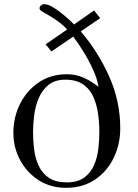

<svg xmlns="http://www.w3.org/2000/svg" viewBox="-20 -892 660 918"><path d="M455 -262Q455 -304 449 -347.5Q443 -391 426.5 -428.5Q410 -466 377.5 -488.5Q345 -511 292 -511Q243 -511 212.5 -486.5Q182 -462 165.5 -423.5Q149 -385 143.5 -341.5Q138 -298 138 -260Q138 -218 143.5 -175.5Q149 -133 166 -97.5Q183 -62 215 -41Q247 -20 300 -20Q351 -20 382 -42.5Q413 -65 429 -101Q445 -137 450 -179.5Q455 -222 455 -262ZM555 -279Q555 -202 523.5 -137Q492 -72 434 -33Q376 6 295 6Q222 6 165.5 -30Q109 -66 76.5 -126Q44 -186 44 -257Q44 -331 75.5 -394.5Q107 -458 164.5 -497.5Q222 -537 299 -537Q343 -537 380 -520.5Q417 -504 451 -477Q445 -515 425 -559Q405 -603 379 -645Q353 -687 330 -717L226 -646L198 -680L301 -751Q297 -756 292 -761Q287 -766 282 -770Q263 -787 240 -802Q217 -817 195 -829Q190 -832 179.5 -838.5Q169 -845 169 -852Q169 -860 176 -866Q183 -872 191 -872Q207 -872 227 -861Q247 -850 267.5 -834Q288 -818 306 -802Q324 -786 334 -775L430 -842L459 -805L366 -742Q449 -645 502 -526.5Q555 -408 555 -279Z"/></svg>

Font: Kaisei Opti
Style: Regular
Weight: 400
Designer: Font-Kai, 金井和夫
Foundry: KAZUO KANAI
Version: Version 5.003